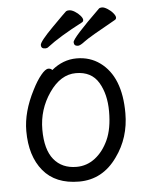

<svg xmlns="http://www.w3.org/2000/svg" viewBox="-51 -727 603 787"><g transform="rotate(-5 250.0 -333.5)"><path d="M287 -537Q270 -537 270 -553Q270 -569 385 -681Q389 -685 398 -685Q407 -685 420.5 -676.5Q434 -668 443 -657Q452 -646 452 -639Q452 -632 446 -629Q336 -568 316 -552.5Q296 -537 287 -537ZM45 -207Q45 -286 90 -373Q108 -409 126.5 -431.5Q145 -454 157 -454Q168 -454 173 -447Q220 -486 276 -486Q331 -486 372 -456Q456 -395 456 -245Q456 -144 400 -67Q340 18 243 18Q146 18 95.5 -43Q45 -104 45 -207ZM152 -538Q135 -538 135 -553Q135 -567 190.5 -623Q246 -679 250 -682Q254 -685 263 -685Q273 -685 286 -677Q299 -669 308 -658.5Q317 -648 317 -641Q317 -634 311 -631Q215 -581 166 -543Q161 -538 152 -538ZM238 -43Q280 -43 314 -69Q348 -95 369 -141Q390 -187 390 -258Q390 -329 361 -377.5Q332 -426 268 -426Q205 -426 158 -358Q111 -290 111 -207Q111 -125 144.5 -84Q178 -43 238 -43Z"/></g></svg>

Font: Moon Stars Kai HW
Style: Regular
Weight: 400
Designer: GuiWonder
Version: Version 1.101